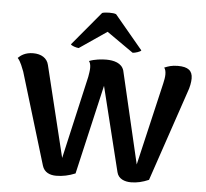

<svg xmlns="http://www.w3.org/2000/svg" viewBox="-53 -792 924 862"><g transform="rotate(5 409.0 -361.0)"><path d="M282 -566 405 -650 525 -566C535 -566 561 -574 563 -580L436 -732C424 -738 385 -737 373 -732L246 -580C247 -574 272 -566 282 -566ZM231 14C260 14 288 8 317 -4L410 -407L504 -26C511 4 540 14 568 14C595 14 620 8 648 -4L786 -411C795 -434 799 -458 799 -474C799 -509 779 -525 733 -525C705 -525 689 -519 672 -512C677 -506 680 -496 680 -482C680 -468 677 -455 674 -441L587 -68L490 -483C480 -516 444 -525 410 -525C389 -525 358 -522 333 -512C338 -506 341 -496 341 -482C341 -468 338 -454 336 -441L251 -68L151 -478C144 -509 117 -525 81 -525C45 -525 25 -510 13 -498C28 -482 37 -453 43 -439L168 -26C177 4 203 14 231 14Z"/></g></svg>

Font: Arima Koshi ExtraBold
Style: Regular
Weight: 800
Designer: Joana Correia and Natanael Gama
Foundry: NDISCOVER
Version: Version 1.019;PS 001.019;hotconv 1.0.88;makeotf.lib2.5.64775